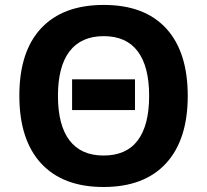

<svg xmlns="http://www.w3.org/2000/svg" viewBox="-20 -745 836 775"><path d="M524.9 -424.8V-300.8H271V-424.8ZM737.8 -357.9Q737.8 -180.7 649.9 -85.4Q562 9.8 397.9 9.8Q233.9 9.8 146 -85.4Q58.1 -180.7 58.1 -358.9Q58.1 -537.1 146.2 -631.1Q234.4 -725.1 398.9 -725.1Q563.5 -725.1 650.6 -630.4Q737.8 -535.6 737.8 -357.9ZM213.9 -357.9Q213.9 -239.7 260.5 -178.5Q307.1 -117.2 397.9 -117.2Q490.2 -117.2 536.1 -178.5Q582 -239.7 582 -357.9Q582 -476.1 536.1 -537.6Q490.2 -599.1 398.9 -599.1Q307.6 -599.1 260.7 -537.8Q213.9 -476.6 213.9 -357.9Z"/></svg>

Font: Zoram GWebM
Style: Bold
Weight: 700
Foundry: Ascender Corporation
Version: Version 1.000